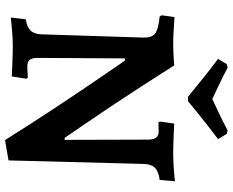

<svg xmlns="http://www.w3.org/2000/svg" viewBox="-101 -796 928 766"><g transform="rotate(90 363.0 -413.0)"><path d="M539 31Q476 -69 419 -155.5Q362 -242 317.5 -307.5Q273 -373 247.5 -410Q222 -447 222 -447H213L211 -101Q211 -77 218.5 -67.5Q226 -58 245 -58Q250 -58 261 -58.5Q272 -59 281 -59.5Q290 -60 290 -60L294 -54L285 4Q285 4 272 3.5Q259 3 240 2Q221 1 200 0.5Q179 0 163 0Q138 0 112 2Q86 4 68 6Q50 8 50 8L57 -52Q87 -56 101.5 -70.5Q116 -85 117 -115L130 -524Q130 -556 113 -568.5Q96 -581 46 -586L41 -594L48 -645Q48 -645 65.5 -644Q83 -643 108 -641.5Q133 -640 154 -640Q175 -640 194.5 -641Q214 -642 227.5 -643Q241 -644 241 -644Q284 -576 325.5 -512Q367 -448 404 -392.5Q441 -337 469.5 -295.5Q498 -254 514 -230.5Q530 -207 530 -207H538L537 -539Q537 -562 529 -572Q521 -582 504 -582Q493 -582 482 -581.5Q471 -581 468 -581L465 -587L473 -644Q473 -644 485.5 -643.5Q498 -643 517 -642Q536 -641 556 -640.5Q576 -640 591 -640Q615 -640 641 -641.5Q667 -643 685 -645Q703 -647 703 -647L698 -586Q665 -582 650 -567.5Q635 -553 634 -523L620 17ZM366 -699Q366 -699 352.5 -710Q339 -721 317 -739Q295 -757 268.5 -778Q242 -799 215 -819L236 -854L250 -857Q284 -839 319 -822.5Q354 -806 375 -796Q397 -806 430.5 -822Q464 -838 500 -857L514 -854L535 -819Q508 -799 481.5 -778Q455 -757 432.5 -739Q410 -721 397 -710Q384 -699 384 -699Z"/></g></svg>

Font: Alegreya SemiBold
Style: Regular
Weight: 600
Designer: Juan Pablo del Peral
Foundry: Huerta Tipografica
Version: Version 2.009